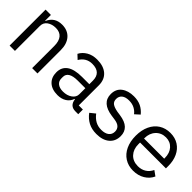

<svg xmlns="http://www.w3.org/2000/svg" viewBox="99 -1292 2042 2042"><g transform="rotate(45 1120.5 -270.5)"><path d="M91 0V-541H171V-454H175Q218 -553 329 -553Q413 -553 461.5 -499Q510 -445 510 -348V0H430V-332Q430 -406 398.5 -443.5Q367 -481 306 -481Q250 -481 210.5 -453.5Q171 -426 171 -375V0Z M643 -151Q643 -228 700 -268.5Q757 -309 872 -309H981V-363Q981 -423 948.5 -454Q916 -485 851 -485Q760 -485 711 -403L663 -448Q687 -495 736.5 -524.5Q786 -554 855 -554Q952 -554 1006.5 -506Q1061 -458 1061 -372V-70H1123V0H1080Q997 0 986 -88H981Q964 -39 922.5 -13Q881 13 823 13Q738 13 690.5 -31Q643 -75 643 -151ZM981 -158V-249H868Q797 -249 762 -227.5Q727 -206 727 -165V-143Q727 -101 756.5 -78Q786 -55 837 -55Q899 -55 940 -84.5Q981 -114 981 -158Z M1195 -93 1253 -140Q1285 -98 1324 -76.5Q1363 -55 1413 -55Q1469 -55 1500 -79Q1531 -103 1531 -146Q1531 -182 1508 -204.5Q1485 -227 1432 -234L1389 -240Q1216 -264 1216 -396Q1216 -473 1269.5 -513.5Q1323 -554 1408 -554Q1471 -554 1516.5 -531.5Q1562 -509 1596 -467L1543 -419Q1522 -448 1486.5 -467Q1451 -486 1403 -486Q1350 -486 1321.5 -463Q1293 -440 1293 -400Q1293 -361 1319 -342Q1345 -323 1400 -313L1442 -307Q1528 -295 1568 -256.5Q1608 -218 1608 -155Q1608 -77 1554.5 -32Q1501 13 1408 13Q1337 13 1285 -14.5Q1233 -42 1195 -93Z M1717 -271Q1717 -356 1747 -420Q1777 -484 1831.5 -518.5Q1886 -553 1958 -553Q2029 -553 2081.5 -519.5Q2134 -486 2162 -426Q2190 -366 2190 -289V-252H1801V-226Q1801 -151 1844.5 -104Q1888 -57 1963 -57Q2015 -57 2054.5 -82Q2094 -107 2115 -153L2172 -112Q2146 -55 2090 -21Q2034 13 1959 13Q1887 13 1832 -22Q1777 -57 1747 -121Q1717 -185 1717 -271ZM1801 -312H2104V-322Q2104 -396 2063.5 -441Q2023 -486 1958 -486Q1889 -486 1845 -439Q1801 -392 1801 -318Z"/></g></svg>

Font: IBM Plex Sans SC
Style: Regular
Weight: 400
Designer: Mike Abbink; Paul van der Laan; Pieter van Rosmalen; Eunyou Noh; Wujin Sim; Chorong Kim; Dohee Lee; Yejin We; Jinhee Kim
Foundry: Sandoll Inc.
Version: Version 1.000